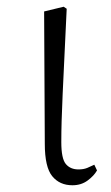

<svg xmlns="http://www.w3.org/2000/svg" viewBox="-20 -536 331 570"><path d="M195 14Q157 14 135 -13Q113 -40 113 -109L111 -502L169 -516L178 -510Q174 -424 171 -362.5Q168 -301 166 -256.5Q164 -212 163 -178Q162 -144 162 -114Q162 -65 175.5 -49Q189 -33 213 -33Q228 -33 239 -37.5Q250 -42 260 -47L268 -30Q259 -14 240 0Q221 14 195 14Z"/></svg>

Font: Noto Serif SC ExtraLight
Style: Regular
Weight: 200
Designer: Ryoko NISHIZUKA 西塚涼子 (kana & ideographs); Frank Grießhammer (Latin, Greek & Cyrillic); Wenlong ZHANG 张文龙 (bopomofo); San
Foundry: Adobe
Version: Version 2.002-H1;hotconv 1.1.0;makeotfexe 2.6.0